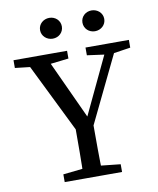

<svg xmlns="http://www.w3.org/2000/svg" viewBox="-93 -926 818 997"><g transform="rotate(-10 316.5 -427.0)"><path d="M166.6 0H469V-40.8L328.4 -55.8H307.1L166.6 -40.8V0ZM267.6 0H368C365 -89.2 365 -184.4 365 -300.5H270.6C270.6 -183.4 270.6 -87.2 267.6 0ZM287.8 -224.4H346.1L561.2 -669.3H509.3L323.7 -277.6L358.5 -277.9L178 -669.3H68.9L287.8 -224.4ZM14.6 -628.5 145.8 -613.5H167.2L297 -628.5V-669.3H14.6V-628.5ZM394.2 -628.5 504.3 -613.5H523.5L622.9 -628.5V-669.3H394.2V-628.5ZM235.4 -744.1C266.9 -744.1 292.4 -767.3 292.4 -799C292.4 -830.7 266.9 -853.8 235.4 -853.8C204 -853.8 177.5 -830.7 177.5 -799C177.5 -767.3 204 -744.1 235.4 -744.1ZM458 -744.1C489.5 -744.1 516 -767.3 516 -799C516 -830.7 489.5 -853.8 458 -853.8C426.6 -853.8 401 -830.7 401 -799C401 -767.3 426.6 -744.1 458 -744.1Z"/></g></svg>

Font: Source Serif Variable
Style: Regular
Weight: 389
Designer: Frank Grießhammer
Foundry: Adobe Systems Incorporated
Version: Version 3.001;hotconv 1.0.111;makeotfexe 2.5.65597